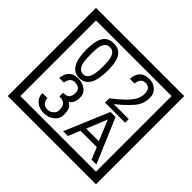

<svg xmlns="http://www.w3.org/2000/svg" viewBox="-230 -1243 1616 1616"><g transform="rotate(45 577.5 -435.0)"><path d="M1103 90H53V-960H1103ZM1028 15V-885H128V15ZM497 -656Q497 -442 371 -442Q244 -442 244 -656Q244 -744 265 -789Q294 -855 371 -855Q448 -855 477 -789Q497 -745 497 -656ZM444 -656Q444 -723 435 -752Q420 -809 371 -809Q322 -809 306 -752Q298 -723 298 -656Q298 -587 306 -553Q322 -488 371 -488Q419 -488 435 -554Q444 -587 444 -656ZM910 -450H671V-501Q792 -593 832 -658Q855 -696 855 -739Q855 -809 795 -809Q740 -809 733 -739H677Q685 -855 795 -855Q843 -855 876.5 -825Q910 -795 910 -747Q910 -691 886 -649Q848 -585 732 -493H910ZM499 -136Q499 -84 460.5 -53Q422 -22 369 -22Q314 -22 280 -51Q242 -82 242 -134H301Q307 -65 370 -65Q398 -65 421 -84.5Q444 -104 444 -132Q444 -177 426 -196Q408 -215 363 -215V-259Q405 -259 421.5 -276Q438 -293 438 -334Q438 -392 369 -392Q318 -392 306 -324H251Q264 -435 368 -435Q419 -435 454 -409Q493 -380 493 -330Q493 -265 451 -238Q475 -222 483 -210Q499 -185 499 -136ZM988 -30H930L887 -136H692L649 -30H592L759 -427H819ZM864 -183 788 -366 714 -183Z"/></g></svg>

Font: Unicode BMP Fallback SIL
Style: Regular
Weight: 400
Foundry: NRSI, SIL International
Version: Version 5.1 Based on Unicode 5.1